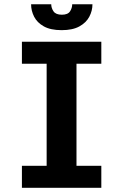

<svg xmlns="http://www.w3.org/2000/svg" viewBox="-20 -900 590 920"><path d="M85 0V-105.5H203.5V-594.5H85V-700H465.5V-594.5H346.5V-105.5H465.5V0ZM275.5 -755.5Q222.5 -755.5 190.2 -773.5Q158 -791.5 143.5 -820Q129 -848.5 129 -879.5H225.5Q225.5 -861.5 236.5 -845.5Q247.5 -829.5 276.5 -829.5Q305 -829.5 315.5 -845.5Q326 -861.5 326 -879.5H423Q423 -848.5 408 -820Q393 -791.5 360.5 -773.5Q328 -755.5 275.5 -755.5Z"/></svg>

Font: Trispace SemiCondensed SemiBold
Style: Regular
Weight: 600
Width: 4
Designer: Tyler Finck
Foundry: Etcetera Type Company
Version: Version 1.210; ttfautohint (v1.8.3)